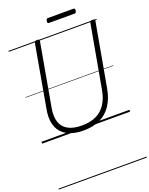

<svg xmlns="http://www.w3.org/2000/svg" viewBox="-285 -1327 1529 1965"><g transform="rotate(-20 479.0 -344.0)"><path d="M447 19Q362 19 302 -4Q242 -27 206 -70Q170 -113 159 -174.5Q148 -236 162 -313L283 -996Q285 -1006 291.5 -1010.5Q298 -1015 313 -1015Q328 -1015 334 -1010.5Q340 -1006 338 -995L216 -310Q200 -222 220 -160.5Q240 -99 297 -67Q354 -35 449 -35Q538 -35 602 -65Q666 -95 706.5 -155.5Q747 -216 763 -305L887 -996Q889 -1006 895.5 -1010.5Q902 -1015 917 -1015Q946 -1015 942 -995L818 -304Q799 -198 751 -126Q703 -54 627 -17.5Q551 19 447 19ZM489 -1137Q477 -1137 474 -1143.5Q471 -1150 473 -1161Q475 -1175 480 -1181.5Q485 -1188 496 -1188H772Q784 -1188 787 -1181Q790 -1174 788 -1161Q786 -1149 781 -1143Q776 -1137 764 -1137ZM0 490H958V500H0ZM0 -20H958V0H0ZM0 -505H958V-500H0ZM0 -1010H958V-1000H0Z"/></g></svg>

Font: Playwrite ZA Guides
Style: Regular
Weight: 400
Designer: Veronika Burian, José Scaglione
Foundry: TypeTogether
Version: Version 1.003